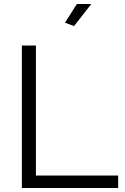

<svg xmlns="http://www.w3.org/2000/svg" viewBox="-20 -937 623 957"><path d="M349 -807 304 -824 363 -917H435ZM89 0V-710H159V-62H569V0Z"/></svg>

Font: PTCRaleway
Style: Regular
Weight: 400
Designer: Matt McInerney, Pablo Impallari, Rodrigo Fuenzalida
Foundry: Matt McInerney, Pablo Impallari, Rodrigo Fuenzalida
Version: Version 3.000g; ttfautohint (v1.5) -l 8 -r 28 -G 28 -x 14 -D